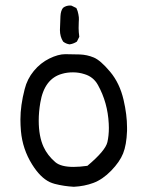

<svg xmlns="http://www.w3.org/2000/svg" viewBox="-20 -700 540 707"><path d="M447.8 -230.5Q447.8 -277.3 435.1 -332Q420.9 -393.6 385.5 -435.8Q350.1 -478 325.2 -488.3Q300.8 -498.5 273.4 -499.5Q246.1 -500.5 220.2 -500.5Q194.3 -500.5 161.6 -484.4Q128.9 -468.3 104.5 -438.7Q80.1 -409.2 70.8 -371.6Q55.2 -311.5 55.2 -260.3Q55.2 -239.7 57.1 -217.3Q63 -150.9 98.1 -94.7Q128.4 -45.9 163.6 -29.3Q172.4 -25.4 181.6 -22.9Q215.3 -14.2 252 -12.2Q291 -14.2 323.7 -26.4Q357.9 -39.1 389.4 -71.5Q420.9 -104 433.3 -135Q445.8 -166 447.8 -217.8Q447.8 -224.1 447.8 -230.5ZM251 -85.4Q204.1 -85.4 183.6 -103Q154.8 -127.9 140.6 -158.7Q122.6 -197.8 122.6 -255.9Q122.6 -287.6 128.4 -321.8Q143.1 -410.2 208.5 -428.2Q226.6 -433.6 248.8 -433.6Q271 -433.6 291.5 -426.8Q324.2 -417 340.8 -386.7Q376.5 -322.3 380.4 -245.1Q380.9 -236.8 380.9 -229Q380.9 -200.7 375.5 -176.8Q368.2 -145 301.8 -89.4Q272.9 -85.4 251 -85.4ZM272 -564.5Q269.5 -582 269.5 -596.4Q269.5 -610.8 270 -617.9Q270.5 -625 270.5 -628.4Q270.5 -631.8 270.3 -636.5Q270 -641.1 268.6 -647.5Q266.6 -659.7 261.2 -670.4L243.2 -679.2Q240.7 -679.7 238.3 -679.7Q222.7 -679.7 211.9 -670.9Q203.6 -660.2 202.6 -640.1Q200.7 -597.7 200.7 -589.4Q200.7 -565.4 212.4 -546.9Q222.7 -538.6 236.3 -536.6Q245.6 -538.1 252.2 -541Q258.8 -543.9 263.2 -546.9Z"/></svg>

Font: Bakudai
Style: Light
Weight: 300
Version: Version 1.48